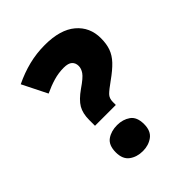

<svg xmlns="http://www.w3.org/2000/svg" viewBox="-205 -845 978 978"><g transform="rotate(-45 283.5 -356.0)"><path d="M173 -252V-294Q173 -341 191 -372Q209 -403 256 -436Q303 -468 316.5 -487.5Q330 -507 330 -526Q330 -548 316 -561Q302 -574 269 -574Q232 -574 196 -563.5Q160 -553 122 -535L55 -669Q111 -696 167 -710Q223 -724 283 -724Q394 -724 452 -675Q510 -626 510 -546Q510 -505 499 -474.5Q488 -444 462.5 -417Q437 -390 392 -358Q354 -331 338.5 -315.5Q323 -300 323 -274V-252ZM255 12Q212 12 182 -10Q152 -32 152 -81Q152 -133 182 -154Q212 -175 255 -175Q296 -175 326 -154Q356 -133 356 -81Q356 -32 326 -10Q296 12 255 12Z"/></g></svg>

Font: Noto Sans Bengali UI Black
Style: Regular
Weight: 900
Designer: Jelle Bosma - Monotype Design Team
Foundry: Monotype Imaging Inc.
Version: Version 2.003; ttfautohint (v1.8.4.7-5d5b)